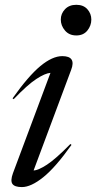

<svg xmlns="http://www.w3.org/2000/svg" viewBox="-20 -750 391 780"><path d="M227 -670.5Q227 -694.5 244 -712.5Q261 -730.5 290 -730.5Q319 -730.5 335 -712.5Q351 -694.5 351 -670.5Q351 -646 335 -626Q319 -606 290 -606Q261 -606 244 -626Q227 -646 227 -670.5ZM32.5 -46 185 -454Q163.5 -452.5 127.8 -429.2Q92 -406 35.5 -347L31 -350.5Q95.5 -441.5 144.2 -481.8Q193 -522 233 -522Q290.5 -522 269 -466L116.5 -57.5Q135.5 -58 170.8 -81Q206 -104 266 -165L270.5 -161.5Q206 -70.5 156 -30.2Q106 10 69 10Q39.5 10 30.5 -2.8Q21.5 -15.5 32.5 -46Z"/></svg>

Font: Newsreader 72pt
Style: Italic
Weight: 400
Italic angle: -17°
Designer: Hugues Gentile
Foundry: Production Type
Version: Version 1.003; ttfautohint (v1.8.3)